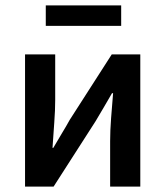

<svg xmlns="http://www.w3.org/2000/svg" viewBox="-20 -693 614 713"><path d="M73 0V-491H185V-322Q185 -284 181.5 -237.5Q178 -191 175 -144H178Q191 -167 209 -196.5Q227 -226 239 -248L395 -491H501V0H389V-169Q389 -207 392.5 -253.5Q396 -300 400 -347H396Q383 -324 365.5 -294.5Q348 -265 335 -243L179 0ZM150 -597V-673H430V-597Z"/></svg>

Font: Giro Semibold
Style: Regular
Weight: 600
Designer: Paul D. Hunt
Foundry: Adobe Systems Incorporated
Version: Version 1.000;PS 1.0;hotconv 1.0.88;makeotf.lib2.5.647800